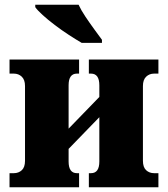

<svg xmlns="http://www.w3.org/2000/svg" viewBox="-20 -786 705 806"><path d="M20 0V-59H38Q58 -59 71.5 -71.5Q85 -84 85 -111V-425Q85 -451 71.5 -464Q58 -477 38 -477H20V-536H312V-477H303Q268 -477 268 -428V-246L397 -379V-428Q397 -477 362 -477H353V-536H645V-477H627Q607 -477 593.5 -464Q580 -451 580 -425V-111Q580 -84 593.5 -71.5Q607 -59 627 -59H645V0H353V-59H362Q397 -59 397 -108V-294L268 -161V-108Q268 -59 303 -59H312V0ZM323 -606Q299 -620 269 -639.5Q239 -659 210 -681Q181 -703 159 -723Q137 -743 128 -756V-766H310Q320 -744 338 -717Q356 -690 375 -664Q394 -638 408 -619V-606Z"/></svg>

Font: Noto Serif SemiCondensed Black
Style: Regular
Weight: 900
Width: 4
Designer: Monotype Design Team
Foundry: Monotype Imaging Inc.
Version: Version 2.014; ttfautohint (v1.8.4.7-5d5b)